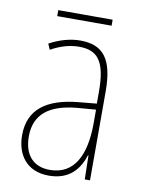

<svg xmlns="http://www.w3.org/2000/svg" viewBox="-76 -694 563 758"><g transform="rotate(10 205.0 -315.0)"><path d="M314 -640H96V-616H314ZM203 -537C162 -537 118 -524 80 -503L90 -480C133 -504 170 -512 203 -512C278 -512 310 -471 310 -351V-303L237 -296C113 -284 41 -234 41 -129C41 -53 82 10 172 10C258 10 294 -43 311 -96H313L315 0H336V-356C336 -486 295 -537 203 -537ZM237 -273 311 -279V-220C310 -98 271 -13 172 -13C106 -13 68 -55 68 -129C68 -219 127 -263 237 -273Z"/></g></svg>

Font: Noto Sans Condensed Thin
Style: Regular
Weight: 100
Width: 3
Designer: Monotype Design Team
Foundry: Monotype Imaging Inc.
Version: Version 2.013